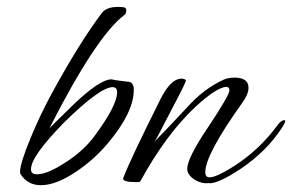

<svg xmlns="http://www.w3.org/2000/svg" viewBox="-20 -528 858 564"><path d="M100 16Q61 16 40 -17Q39 -18 39 -24Q39 -48 70 -123Q84 -157 98.5 -187.5Q113 -218 128 -246Q212 -401 280 -491Q296 -511 341 -507Q351 -506 351 -498Q351 -487 344 -483Q262 -420 125 -151Q130 -156 147 -173Q164 -190 195 -220Q273 -295 308 -295Q315 -293 327 -291.5Q339 -290 355 -288Q373 -288 373 -264Q373 -197 295 -105Q255 -58 204 -24Q145 16 100 16ZM88 -16Q119 -16 171 -50Q198 -67 220 -87Q242 -107 258 -129Q324 -218 324 -257Q324 -272 311 -272Q274 -272 169 -169Q71 -69 71 -31Q71 -16 88 -16Z M592 10Q570 12 550 -1.5Q530 -15 530 -32Q530 -63 589 -151Q654 -248 654 -263Q654 -272 645 -273Q616 -271 555 -215Q468 -134 392 5Q390 7 381 7Q338 7 342 -5Q353 -34 380.5 -92Q408 -150 452 -238Q482 -297 513 -297Q523 -297 526 -292Q528 -289 484 -206Q463 -166 451 -142.5Q439 -119 434 -112Q451 -129 474.5 -154Q498 -179 529 -212Q578 -267 637 -294Q651 -300 669 -300Q710 -300 710 -270Q710 -251 691 -225Q583 -74 583 -22Q583 -11 590 -8Q606 -1 669 -41Q743 -89 795 -160Q806 -175 815 -175Q818 -175 818 -173Q818 -168 809 -154Q765 -85 687 -32Q617 14 592 10Z"/></svg>

Font: Ephesis
Style: Regular
Weight: 400
Designer: Robert E. Leuschke
Foundry: Robert E. Leuschke
Version: Version 1.010; ttfautohint (v1.8.3)